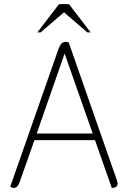

<svg xmlns="http://www.w3.org/2000/svg" viewBox="-20 -910 623 936"><path d="M30 0 265 -671Q272 -690 280 -698Q288 -706 300 -706Q308 -706 315 -703L550 -31Q553 -22 553 -15Q553 6 525 6L443 -227H148L76 -23Q66 6 48 6Q39 6 30 0ZM432 -259 295 -649 159 -259ZM268 -890H316L422 -752H406L292 -850L178 -752H162Z"/></svg>

Font: Thasadith
Style: Regular
Weight: 400
Designer: Cadson Demak Co.,Ltd.
Foundry: Cadson Demak Co.,Ltd.
Version: Version 1.000; ttfautohint (v1.6)